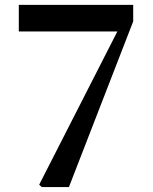

<svg xmlns="http://www.w3.org/2000/svg" viewBox="-20 -762 624 782"><path d="M56.6 -742.2H522.5V-674.8L260.7 0H150.4L139.6 -9.8L458 -633.8H56.6Z"/></svg>

Font: GenYoMin TW TTF Bold
Style: Regular
Weight: 700
Version: Version 1.300